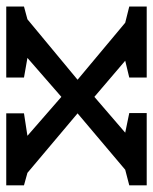

<svg xmlns="http://www.w3.org/2000/svg" viewBox="41 -521 480 602"><g transform="rotate(-90 281.0 -220.0)"><path d="M226.6 -216.8 40 -374 1 -384.8V-440.4H226.6V-384.8L156.2 -374L278.3 -267.6L400.4 -374L338.9 -384.8V-440.4H561.5V-384.8L521.5 -374L332 -216.8L510.7 -67.4L561.5 -54.7V0H338.9V-54.7L391.6 -67.4L278.3 -164.1L166 -67.4L227.5 -54.7V0H1V-54.7L49.8 -67.4Z"/></g></svg>

Font: Hopone
Style: Regular
Weight: 400
Foundry: SIL International (SIL)
Version: Version 1.00 September 3, 2015, initial release